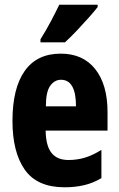

<svg xmlns="http://www.w3.org/2000/svg" viewBox="-20 -786 505 816"><path d="M238 -558Q333 -558 385 -492Q437 -426 437 -310V-231H174Q175 -166 199 -136Q223 -106 271 -106Q308 -106 341 -116Q374 -126 411 -149V-29Q376 -8 337.5 1Q299 10 255 10Q138 10 85.5 -64.5Q33 -139 33 -272Q33 -411 85 -484.5Q137 -558 238 -558ZM239 -447Q212 -447 193.5 -421.5Q175 -396 175 -334H303Q303 -447 239 -447ZM395 -756Q382 -739 358 -712Q334 -685 307 -656.5Q280 -628 256 -606H152V-619Q177 -659 196.5 -696Q216 -733 232 -766H395Z"/></svg>

Font: Noto Sans Gujarati ExtraCondensed ExtraBold
Style: Regular
Weight: 800
Width: 2
Designer: Jelle Bosma - Monotype Design Team, Universal Thirst
Foundry: Monotype Imaging Inc.
Version: Version 2.106; ttfautohint (v1.8.4.7-5d5b)